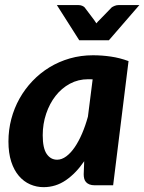

<svg xmlns="http://www.w3.org/2000/svg" viewBox="-20 -746 581 773"><path d="M14 0ZM435.5 0H362Q349 0 340.2 -3.5Q331.5 -7 326.2 -13Q321 -19 319 -27Q317 -35 317 -44.5L319 -97Q286 -48.5 245.2 -20.5Q204.5 7.5 155.5 7.5Q127 7.5 101.2 -3.8Q75.5 -15 56 -37.8Q36.5 -60.5 25.2 -95.2Q14 -130 14 -176.5Q14 -223 25.5 -266.8Q37 -310.5 58.5 -349Q80 -387.5 110.8 -419.8Q141.5 -452 179.2 -475Q217 -498 261.2 -510.8Q305.5 -523.5 354.5 -523.5Q390.5 -523.5 426.5 -518.2Q462.5 -513 497.5 -500ZM210 -103Q228.5 -103 246.8 -116.5Q265 -130 281 -153.5Q297 -177 310.5 -208.5Q324 -240 334 -276.5L353 -426.5Q348 -427 343.5 -427Q339 -427 335 -427Q295 -427 261.5 -409Q228 -391 203.8 -360Q179.5 -329 165.8 -288Q152 -247 152 -201.5Q152 -149.5 168 -126.2Q184 -103 210 -103ZM418.5 -584H299L209 -725.5H296.5Q304 -725.5 310.5 -722.8Q317 -720 320.5 -716.5L359 -665.5Q363.5 -659.5 368 -652Q371 -656 374.2 -659.2Q377.5 -662.5 380.5 -665.5L430 -716.5Q434.5 -719.5 441.8 -722.5Q449 -725.5 456.5 -725.5H541Z"/></svg>

Font: Lato Heavy
Style: Italic
Weight: 800
Italic angle: -7°
Designer: Lukasz Dziedzic
Foundry: tyPoland Lukasz Dziedzic
Version: Version 2.007; 2014-02-27